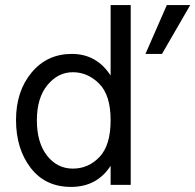

<svg xmlns="http://www.w3.org/2000/svg" viewBox="-20 -727 768 755"><path d="M617 -515H552L636 -707H728ZM494 0H415V-75Q361 8 259.5 8Q158 8 100.5 -67Q43 -142 43 -255Q43 -368 104 -441.5Q165 -515 262.5 -515Q360 -515 415 -430V-707H494ZM266.5 -443Q208 -443 166.5 -392.5Q125 -342 125 -254Q125 -166 165 -115Q205 -64 266.5 -64Q328 -64 371.5 -110Q415 -156 415 -254.5Q415 -353 370 -398Q325 -443 266.5 -443Z"/></svg>

Font: Hind Kochi
Style: Regular
Weight: 400
Designer: Dhruvi Tolia
Foundry: Indian Type Foundry
Version: Version 0.702;PS 1.0;hotconv 1.0.81;makeotf.lib2.5.63406